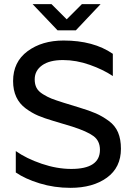

<svg xmlns="http://www.w3.org/2000/svg" viewBox="-20 -894 641 924"><path d="M461 -173Q461 -216 430 -239Q399 -262 327 -285L237 -312Q193 -325 163.5 -337.5Q134 -350 104 -372Q74 -394 58.5 -427Q43 -460 43 -504Q43 -596 112.5 -647.5Q182 -699 286 -699Q430 -699 523 -635V-528Q477 -559 412 -582Q347 -605 283 -605Q218 -605 182.5 -579.5Q147 -554 147 -512Q147 -488 156 -471Q165 -454 187 -440.5Q209 -427 228 -419.5Q247 -412 285 -400L360 -377Q410 -362 441 -348.5Q472 -335 503 -312.5Q534 -290 548 -257Q562 -224 562 -178Q562 -88 494.5 -39Q427 10 319 10Q241 10 171 -11.5Q101 -33 56 -64V-167Q107 -131 180.5 -106Q254 -81 323 -81Q461 -81 461 -173ZM257 -748H345L464 -874H374L301 -801L228 -874H137Z"/></svg>

Font: Roundo Medium
Style: Regular
Weight: 500
Designer: Namrata Goyal (Gurmukhi), Shiva Nallaperumal (Latin)
Foundry: Indian Type Foundry
Version: Version 1.000;PS 1.0;hotconv 1.0.88;makeotf.lib2.5.647800